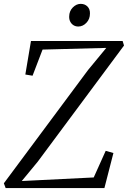

<svg xmlns="http://www.w3.org/2000/svg" viewBox="-26 -950 647 970"><path d="M2.5 0 -6.5 -24 419 -596.5 511 -708 189 -699.5 138.5 -567.5 102 -573.5 130.5 -743H593.5L600.5 -720L164.5 -133L84 -35.5L447.5 -53.5L508 -188L547 -177L501.5 0ZM369.5 -816Q356 -816 345.5 -822.5Q335 -829 329 -840.5Q323 -852 323.5 -867Q324 -894.5 342 -912.5Q360 -930.5 381.5 -930.5Q402.5 -930.5 415.8 -917.2Q429 -904 428.5 -882Q428.5 -853.5 410.5 -834.8Q392.5 -816 369.5 -816Z"/></svg>

Font: Merriweather 96pt Light
Style: Italic
Weight: 300
Italic angle: -7.8°
Version: Version 2.101